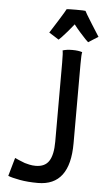

<svg xmlns="http://www.w3.org/2000/svg" viewBox="-55 -818 470 856"><g transform="rotate(5 180.0 -390.0)"><path d="M360.4 -670.4Q359.9 -669.9 339.6 -657.5Q319.3 -645 316.4 -642.6Q313.5 -644.5 303.5 -655Q293.5 -665.5 277.6 -683.3Q261.7 -701.2 250 -716.8Q237.8 -701.2 222.4 -683.3Q207 -665.5 197 -655Q187 -644.5 184.1 -642.6Q181.2 -645 160.9 -657.5Q140.6 -669.9 140.1 -670.4Q146 -678.7 176 -727.1Q206.1 -775.4 208 -780.8Q212.4 -782.2 250 -782.2Q288.1 -782.2 292.5 -780.8Q294.4 -775.4 324.5 -727.1Q354.5 -678.7 360.4 -670.4ZM13.7 -18.1 37.1 -100.1Q42.5 -97.7 58.6 -90.8Q74.7 -84 82 -81.5Q89.4 -79.1 103 -76.2Q116.7 -73.2 130.9 -73.2Q172.9 -73.2 190.9 -101.6Q209 -129.9 209 -188V-542Q209 -587.4 206.1 -596.2Q223.6 -602.1 250 -602.1Q276.4 -602.1 293.9 -596.2Q291 -587.4 291 -542V-188Q291 2 147.9 2Q102.1 2 66.2 -4.6Q30.3 -11.2 13.7 -18.1Z"/></g></svg>

Font: Nikodecs
Style: Medium
Weight: 500
Version: Version 0.29